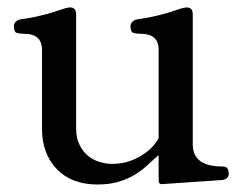

<svg xmlns="http://www.w3.org/2000/svg" viewBox="-20 -480 636 512"><path d="M494 -95Q494 -36 573 -36Q584 -36 587 -30Q590 -24 590 -17Q590 -3 573 0L412 11Q404 11 403.5 5Q403 -1 403 -9V-65H401Q386 -51 371 -37.5Q356 -24 337.5 -13Q319 -2 295 5Q271 12 240 12Q171 12 131.5 -29Q92 -70 92 -137V-322Q92 -335 92 -347.5Q92 -360 87.5 -369.5Q83 -379 72.5 -384.5Q62 -390 41 -390Q32 -390 24.5 -392.5Q17 -395 17 -410Q17 -416 21 -421Q25 -426 33 -428Q67 -433 89 -438.5Q111 -444 125 -448.5Q139 -453 147.5 -456Q156 -459 164 -460Q172 -461 177.5 -457Q183 -453 183 -441V-138Q183 -113 191.5 -95Q200 -77 213.5 -65.5Q227 -54 244.5 -48.5Q262 -43 279 -43Q305 -43 326 -50.5Q347 -58 363 -69Q379 -80 389 -91.5Q399 -103 403 -112V-322Q403 -335 403 -347.5Q403 -360 398.5 -369.5Q394 -379 383.5 -384.5Q373 -390 352 -390Q343 -390 335.5 -392.5Q328 -395 328 -410Q328 -416 332 -421Q336 -426 344 -428Q378 -433 400 -438.5Q422 -444 436 -448.5Q450 -453 458.5 -456Q467 -459 475 -460Q483 -461 488.5 -457Q494 -453 494 -441Z"/></svg>

Font: Alice
Style: Regular
Weight: 400
Designer: Cyreal (www.cyreal.org)
Foundry: Cyreal (www.cyreal.org)
Version: Version 1.010